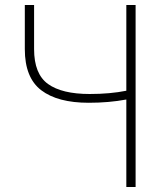

<svg xmlns="http://www.w3.org/2000/svg" viewBox="-20 -746 671 766"><path d="M484 0V-349Q415 -336 334 -336Q210 -336 144.5 -386Q79 -436 79 -550V-726H116V-550Q116 -451 171.5 -411Q227 -371 338 -371Q419 -371 484 -384V-726H521V0Z"/></svg>

Font: Noto Sans Korean Thin
Style: Regular
Weight: 250
Designer: Ryoko NISHIZUKA  (kana & ideographs); Paul D. Hunt (Latin, Greek & Cyrillic); Wenlong ZHANG  (bopomofo); Sandoll Communi
Foundry: Adobe Systems Incorporated
Version: Version 1.0001;PS 1;hotconv 1.0.78;makeotf.lib2.5.61930